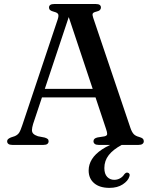

<svg xmlns="http://www.w3.org/2000/svg" viewBox="-20 -720 754 954"><path d="M575.5 -19 586.5 -1Q542.5 22.5 520.5 50.5Q498.5 78.5 498.5 115Q498.5 144 512.5 158.8Q526.5 173.5 547.5 173.5Q563 173.5 576.2 166.2Q589.5 159 598 145.5Q602.5 140.5 606 138.8Q609.5 137 615 138Q620 139 623 144.2Q626 149.5 622.5 158Q616 179 589.8 196.2Q563.5 213.5 524 213.5Q475 213.5 447.8 190.2Q420.5 167 420.5 127Q420.5 97.5 436.8 71.2Q453 45 487.2 22.2Q521.5 -0.5 575.5 -19ZM173.5 -278.5H472L475 -236H168.5ZM221.5 -18Q221.5 -10 215.5 -5Q209.5 0 196 0H41Q28 0 21.8 -4.8Q15.5 -9.5 15.5 -18Q15.5 -24 19.5 -28.2Q23.5 -32.5 34 -37L53.5 -43.5Q67.5 -49.5 74.8 -60.2Q82 -71 91 -98.5L266.5 -623Q272.5 -641 269.2 -649Q266 -657 248.5 -661.5Q234.5 -665 229 -670Q223.5 -675 223.5 -682.5Q223.5 -691 229.8 -695.5Q236 -700 249 -700H456.5Q469.5 -700 475.5 -695.5Q481.5 -691 481.5 -682.5Q481.5 -675 476.2 -670Q471 -665 458 -662Q443.5 -658.5 440.8 -652.5Q438 -646.5 443 -632L628 -84.5Q635 -64 644.2 -54Q653.5 -44 671.5 -39.5Q685 -35.5 689.8 -30.8Q694.5 -26 694.5 -18Q694.5 -10 688 -5Q681.5 0 668.5 0H470Q457 0 450.8 -5Q444.5 -10 444.5 -18Q444.5 -25.5 449.2 -30Q454 -34.5 464 -37L499 -42.5Q512 -45.5 512.5 -53.8Q513 -62 506.5 -80.5L315.5 -653.5L330 -660.5L144.5 -104Q139 -85.5 138.8 -74Q138.5 -62.5 146 -55.2Q153.5 -48 168.5 -43L202 -36.5Q212 -33.5 216.8 -29.5Q221.5 -25.5 221.5 -18Z"/></svg>

Font: Fraunces 11pt
Style: Regular
Weight: 400
Version: Version 1.000;[b76b70a41]